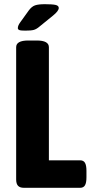

<svg xmlns="http://www.w3.org/2000/svg" viewBox="-20 -895 448 915"><path d="M57 -40V-670Q57 -702 115 -702H155Q213 -702 213 -670V-131H362Q378 -131 385 -119Q392 -107 392 -81V-50Q392 -24 385 -12Q378 0 362 0H94Q75 0 66 -9.5Q57 -19 57 -40ZM65 -761Q65 -773 76 -788L117 -845Q131 -864 147 -869.5Q163 -875 194 -875Q230 -875 245 -871.5Q260 -868 260 -857Q260 -843 233 -821L169 -769Q154 -756 141 -752.5Q128 -749 100 -749Q78 -749 71.5 -752Q65 -755 65 -761Z"/></svg>

Font: Asap Condensed
Style: Bold
Weight: 700
Designer: Pablo Cosgaya
Foundry: Omnibus-Type
Version: Version 1.010; ttfautohint (v1.8)